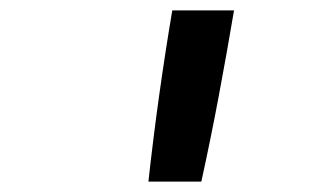

<svg xmlns="http://www.w3.org/2000/svg" viewBox="-20 -792 640 370"><path d="M266 -442Q275 -524 286.5 -606.5Q298 -689 312 -772H431Q417 -689 401.5 -606.5Q386 -524 368 -442Z"/></svg>

Font: Iosevka SS04 Semibold Extended
Style: Italic
Weight: 600
Width: 7
Italic angle: -9°
Monospace: yes
Designer: Belleve Invis
Foundry: Belleve Invis
Version: Version 19.0.0; ttfautohint (v1.8.4)